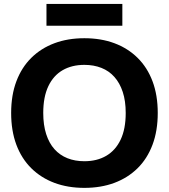

<svg xmlns="http://www.w3.org/2000/svg" viewBox="-20 -929 844 959"><path d="M401.4 9.4Q318.9 9.4 251.9 -15.6Q184.9 -40.7 136.2 -88.8Q87.6 -136.9 61.6 -206.4Q35.7 -276 35.7 -364.7Q35.7 -453.7 61.8 -522.9Q87.9 -592.1 136.4 -640.1Q184.9 -688 251.9 -713.1Q318.9 -738.1 401.4 -738.1Q484.3 -738.1 551.5 -713.1Q618.7 -688 667.4 -639.9Q716 -591.9 741.9 -522.8Q767.9 -453.7 767.9 -364.7Q767.9 -275.7 741.8 -206.1Q715.7 -136.6 667.1 -88.6Q618.4 -40.7 551.2 -15.6Q484 9.4 401.4 9.4ZM401.4 -123.7Q464.6 -123.7 510.9 -150.9Q557.1 -178 582.5 -231.4Q607.9 -284.7 607.9 -364.7Q607.9 -425 593.1 -469.7Q578.4 -514.4 551.5 -544.6Q524.6 -574.9 486.5 -589.9Q448.4 -605 401.4 -605Q339 -605 292.9 -578.4Q246.7 -551.7 221.4 -498.4Q196 -445 196 -364.7Q196 -304.7 210.7 -259.1Q225.4 -213.6 252.2 -183.7Q279 -153.9 316.7 -138.8Q354.4 -123.7 401.4 -123.7ZM212.1 -800.6V-909.3H591.1V-800.6Z"/></svg>

Font: Mona Sans ExtraLight
Style: Regular
Weight: 200
Designer: Deni Anggara
Foundry: GitHub
Version: Version 2.000